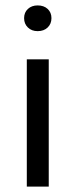

<svg xmlns="http://www.w3.org/2000/svg" viewBox="-20 -689 279 709"><path d="M79 0V-470H160V0ZM119 -574Q97 -574 83 -587.5Q69 -601 69 -622Q69 -643 83 -656Q97 -669 119 -669Q142 -669 156 -656Q170 -643 170 -622Q170 -601 156 -587.5Q142 -574 119 -574Z"/></svg>

Font: Celebes
Style: Regular
Weight: 400
Designer: Anugrah Pasau
Foundry: Lafontype
Version: Version 1.000; ttfautohint (v1.8.4)